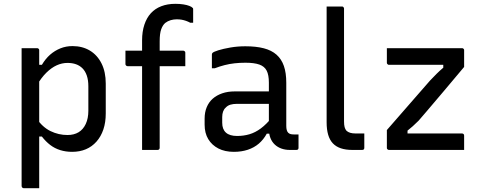

<svg xmlns="http://www.w3.org/2000/svg" viewBox="-20 -784 2520 1004"><path d="M93 -532Q108 -532 121 -532Q134 -532 147 -532Q160 -532 174 -532Q178 -532 180 -530.5Q182 -529 183.5 -527Q185 -525 185 -521Q185 -431 185 -341Q185 -251 185 -160.5Q185 -70 185 20Q185 110 185 200Q171 200 158 200Q145 200 132 200Q119 200 104 200Q101 200 98.5 198.5Q96 197 94.5 194.5Q93 192 93 189Q93 111 93 33.5Q93 -44 93 -121.5Q93 -199 93 -276.5Q93 -354 93 -431Q93 -457 93 -482Q93 -507 93 -532ZM359 -543Q411 -543 450 -519.5Q489 -496 511 -452Q533 -408 533 -347V-191Q533 -144 520.5 -107Q508 -70 484.5 -43.5Q461 -17 429 -3.5Q397 10 357 10Q324 10 295 1Q266 -8 242.5 -26Q219 -44 199 -70H171V-165Q202 -119 244 -98.5Q286 -78 333 -78Q367 -78 391 -92.5Q415 -107 428.5 -136Q442 -165 442 -205V-333Q442 -365 434 -388.5Q426 -412 411 -427Q397 -441 377.5 -448Q358 -455 333 -455Q304 -455 276.5 -442.5Q249 -430 222.5 -404Q196 -378 172 -337V-445H199Q218 -477 242 -498Q266 -519 295.5 -531Q325 -543 359 -543Z M636 -519H938Q941 -519 943.5 -517.5Q946 -516 947.5 -514Q949 -512 949 -508Q949 -490 949 -473.5Q949 -457 949 -438H647Q644 -438 641.5 -439.5Q639 -441 637.5 -443.5Q636 -446 636 -449Q636 -468 636 -484.5Q636 -501 636 -519ZM815 -11Q815 -6 812 -3Q809 0 804 0Q783 0 763.5 0Q744 0 723 0Q723 -25 723 -49.5Q723 -74 723 -99Q723 -167 723 -224Q723 -281 723 -334.5Q723 -388 723 -445.5Q723 -503 723 -573Q723 -619 735 -655Q747 -691 769 -715Q791 -739 823.5 -751.5Q856 -764 897 -764Q920 -764 939 -761Q958 -758 970.5 -753Q983 -748 987 -743Q989 -742 989.5 -740Q990 -738 990 -735Q990 -718 990 -700.5Q990 -683 990 -665H975Q964 -671 952.5 -675Q941 -679 929.5 -681Q918 -683 904 -683Q888 -683 872.5 -678.5Q857 -674 844 -664Q831 -653 823 -631Q815 -609 815 -568Q815 -516 815 -459.5Q815 -403 815 -345Q815 -287 815 -229Q815 -171 815 -116Q815 -61 815 -11Z M1477 -351Q1477 -323 1477 -295Q1477 -267 1477 -238.5Q1477 -210 1477 -182Q1477 -154 1477 -126Q1477 -113 1479.5 -104Q1482 -95 1487 -90Q1492 -85 1499 -83Q1506 -81 1516 -81Q1518 -81 1520.5 -81Q1523 -81 1526 -81H1541Q1541 -63 1541 -46Q1541 -29 1541 -11Q1541 -5 1538 -2.5Q1535 0 1530 0Q1525 0 1514.5 0Q1504 0 1495 0Q1472 0 1452 -7Q1432 -14 1417 -28Q1402 -42 1394 -62.5Q1386 -83 1386 -111Q1386 -146 1386 -183.5Q1386 -221 1386 -256Q1386 -272 1386 -288Q1386 -304 1386 -320Q1386 -336 1386 -352Q1386 -392 1374.5 -414.5Q1363 -437 1336 -446.5Q1309 -456 1263 -456Q1234 -456 1207 -453Q1180 -450 1154.5 -443.5Q1129 -437 1103 -427H1088Q1088 -445 1088 -463Q1088 -481 1088 -499Q1088 -502 1089 -504Q1090 -506 1091 -507Q1096 -513 1121.5 -521Q1147 -529 1184.5 -535.5Q1222 -542 1263 -542Q1319 -542 1359.5 -531.5Q1400 -521 1426 -498Q1452 -475 1464.5 -439Q1477 -403 1477 -351ZM1142 -142Q1142 -108 1161.5 -90.5Q1181 -73 1220 -73Q1254 -73 1284.5 -82Q1315 -91 1344 -112.5Q1373 -134 1404 -172V-85H1375Q1358 -54 1333.5 -33Q1309 -12 1276 -1Q1243 10 1203 10Q1156 10 1122 -7.5Q1088 -25 1069 -56.5Q1050 -88 1050 -132V-164Q1050 -197 1061 -223.5Q1072 -250 1092.5 -268Q1113 -286 1142 -296Q1171 -306 1207 -306Q1242 -306 1274.5 -306Q1307 -306 1339 -306Q1371 -306 1404 -306Q1413 -306 1416.5 -295.5Q1420 -285 1421 -270Q1422 -255 1422 -241Q1385 -241 1353.5 -241Q1322 -241 1290 -241Q1258 -241 1220 -241Q1199 -241 1184.5 -236.5Q1170 -232 1160 -221Q1151 -213 1146.5 -200.5Q1142 -188 1142 -172Z M1688 -627Q1688 -660 1688 -690.5Q1688 -721 1688 -750Q1703 -750 1711 -750Q1719 -750 1723.5 -750Q1728 -750 1732.5 -750Q1737 -750 1744.5 -750Q1752 -750 1768 -750Q1772 -750 1774 -748.5Q1776 -747 1777.5 -744.5Q1779 -742 1779 -739Q1779 -680 1779 -621Q1779 -562 1779 -503Q1779 -444 1779 -385Q1779 -326 1779 -267Q1779 -208 1779 -149Q1779 -131 1782 -119.5Q1785 -108 1792 -100Q1800 -93 1811.5 -89.5Q1823 -86 1841 -86Q1844 -86 1848.5 -86Q1853 -86 1858 -86Q1863 -86 1867 -86Q1871 -86 1874 -86H1885Q1885 -69 1885 -49Q1885 -29 1885 -11Q1885 -5 1882 -2.5Q1879 0 1874 0Q1870 0 1867 0Q1864 0 1858.5 0Q1853 0 1844.5 0Q1836 0 1822 0Q1788 0 1762.5 -8.5Q1737 -17 1720.5 -34.5Q1704 -52 1696 -79.5Q1688 -107 1688 -144Q1688 -204 1688 -264.5Q1688 -325 1688 -385.5Q1688 -446 1688 -506Q1688 -566 1688 -627Z M2003 -532H2396Q2400 -532 2402 -530.5Q2404 -529 2405.5 -527Q2407 -525 2407 -521V-434Q2380 -402 2354.5 -371.5Q2329 -341 2304.5 -312Q2280 -283 2257 -256Q2234 -229 2212 -203Q2190 -177 2169 -153Q2152 -136 2138.5 -124Q2125 -112 2111 -101V-86Q2132 -86 2154 -86Q2176 -86 2198 -86H2396Q2401 -86 2404 -83Q2407 -80 2407 -75Q2407 -57 2407 -38Q2407 -19 2407 0H2014Q2011 0 2008.5 -1.5Q2006 -3 2004.5 -5Q2003 -7 2003 -11V-104Q2046 -153 2085 -198Q2124 -243 2160 -284Q2196 -325 2229 -363Q2247 -382 2263 -398Q2279 -414 2298 -430V-445Q2270 -445 2243 -445Q2216 -445 2188 -445H2014Q2011 -445 2008.5 -446.5Q2006 -448 2004.5 -450.5Q2003 -453 2003 -456Q2003 -475 2003 -494Q2003 -513 2003 -532Z"/></svg>

Font: Recursive
Style: Regular
Weight: 400
Version: Version 1.085